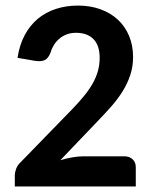

<svg xmlns="http://www.w3.org/2000/svg" viewBox="-20 -676 547 696"><path d="M33.7 0ZM262.7 -655.8Q307.6 -655.8 344.5 -642.3Q381.3 -628.9 407.5 -604.5Q433.6 -580.1 448 -545.7Q462.4 -511.2 462.4 -469.7Q462.4 -434.1 452.1 -403.6Q441.9 -373 424.8 -345.5Q407.7 -317.9 384.8 -291.7Q361.8 -265.6 336.4 -239.3L198.7 -95.2Q220.7 -102.1 242.7 -105.7Q264.6 -109.4 283.7 -109.4H430.7Q449.2 -109.4 460.7 -98.6Q472.2 -87.9 472.2 -70.3V0H33.7V-39.6Q33.7 -50.8 38.3 -63.7Q43 -76.7 54.7 -87.9L243.2 -281.7Q267.1 -306.6 285.4 -329.1Q303.7 -351.6 316.2 -373.8Q328.6 -396 335 -418.7Q341.3 -441.4 341.3 -466.3Q341.3 -511.2 318.8 -534.2Q296.4 -557.1 255.4 -557.1Q237.8 -557.1 223.1 -551.8Q208.5 -546.4 196.8 -537.1Q185.1 -527.8 176.8 -515.1Q168.5 -502.4 164.1 -487.8Q156.2 -465.3 142.8 -458.5Q129.4 -451.7 106 -455.6L43.5 -466.3Q50.8 -513.7 69.8 -549.1Q88.9 -584.5 117.4 -608.2Q146 -631.8 183.1 -643.8Q220.2 -655.8 262.7 -655.8Z"/></svg>

Font: Carlito
Style: Bold
Weight: 700
Designer: Lukasz Dziedzic
Foundry: tyPoland Lukasz Dziedzic
Version: Version 1.104